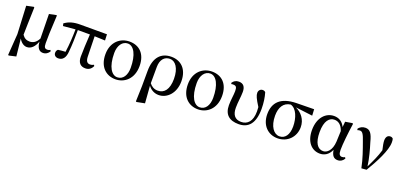

<svg xmlns="http://www.w3.org/2000/svg" viewBox="12 -1494 5521 2658"><g transform="rotate(20 2773.0 -165.5)"><path d="M294 16C358 16 405 -34 435 -116C441 -29 473 16 531 16C574 16 606 -8 626 -40L617 -59C604 -53 592 -47 574 -47C540 -47 523 -62 523 -125C522 -201 525 -299 538 -534L531 -541L427 -519L433 -160C400 -95 356 -69 304 -69C260 -69 225 -85 195 -129C196 -227 200 -328 206 -534L197 -541L92 -519L112 -108L90 205L99 212L204 188L177 -68C204 -18 247 16 294 16Z M1156 16C1205 16 1242 -9 1263 -56L1254 -72C1236 -63 1222 -57 1197 -57C1160 -57 1136 -81 1134 -149L1127 -446L1282 -440L1278 -530H887C786 -530 719 -510 658 -465L667 -429L846 -445C844 -341 839 -221 822 -106C782 -104 748 -101 714 -96C698 -83 691 -66 691 -44C691 -9 718 14 756 14C821 14 860 -32 866 -125C876 -224 879 -343 879 -447H1057C1050 -328 1043 -206 1043 -117C1043 -22 1089 16 1156 16Z M1599 16C1730 16 1853 -80 1853 -270C1853 -450 1752 -543 1608 -543C1475 -543 1352 -447 1352 -264C1352 -74 1466 16 1599 16ZM1613 -19C1534 -19 1461 -114 1461 -322C1461 -433 1516 -509 1595 -509C1684 -509 1746 -395 1746 -205C1746 -98 1699 -19 1613 -19Z M1972 205 1982 211 2100 188 2081 -65C2117 -15 2172 16 2236 16C2356 16 2469 -92 2469 -268C2469 -456 2360 -543 2225 -543C2075 -543 1980 -447 1980 -244L1979 -21ZM2080 -101 2081 -343C2082 -447 2133 -509 2216 -509C2294 -509 2361 -425 2361 -266C2361 -111 2299 -37 2204 -37C2151 -37 2111 -61 2080 -101Z M2814 16C2945 16 3068 -80 3068 -270C3068 -450 2967 -543 2823 -543C2690 -543 2567 -447 2567 -264C2567 -74 2681 16 2814 16ZM2828 -19C2749 -19 2676 -114 2676 -322C2676 -433 2731 -509 2810 -509C2899 -509 2961 -395 2961 -205C2961 -98 2914 -19 2828 -19Z M3413 16C3558 16 3643 -77 3643 -290C3643 -378 3631 -458 3611 -525C3601 -537 3588 -543 3569 -543C3537 -543 3510 -518 3510 -480C3510 -443 3529 -399 3592 -300C3594 -278 3595 -256 3595 -236C3595 -90 3529 -25 3436 -25C3343 -25 3302 -85 3302 -186C3302 -273 3318 -347 3318 -423C3318 -496 3288 -539 3221 -539C3178 -539 3148 -522 3125 -487L3132 -471C3140 -474 3149 -474 3159 -474C3202 -474 3215 -456 3215 -397C3215 -338 3200 -267 3200 -186C3200 -47 3279 16 3413 16Z M3987 16C4129 16 4239 -90 4239 -238C4239 -350 4170 -434 4082 -474L4333 -443L4328 -536L4067 -532C3839 -527 3741 -423 3741 -252C3741 -85 3848 16 3987 16ZM4002 -486C4091 -462 4137 -335 4137 -211C4137 -89 4085 -19 4003 -19C3921 -19 3850 -109 3850 -268C3850 -389 3898 -473 4002 -486Z M4611 15C4673 15 4737 -16 4773 -100C4786 -17 4817 16 4874 16C4918 16 4952 -10 4968 -43L4957 -59C4944 -52 4933 -47 4915 -47C4882 -47 4864 -69 4864 -132C4864 -218 4882 -385 4903 -529L4893 -537L4790 -520L4782 -439C4750 -508 4694 -543 4622 -543C4504 -543 4398 -444 4398 -256C4398 -85 4487 15 4611 15ZM4778 -377 4772 -221C4764 -87 4698 -33 4641 -33C4560 -33 4507 -108 4507 -265C4507 -434 4571 -496 4644 -496C4699 -496 4750 -464 4778 -377Z M5222 9 5297 3C5392 -155 5496 -352 5496 -471C5496 -493 5495 -507 5490 -525C5479 -537 5468 -543 5449 -543C5409 -543 5387 -512 5387 -462C5387 -432 5395 -388 5410 -325C5381 -227 5343 -147 5293 -45C5277 -162 5245 -277 5215 -373C5184 -497 5150 -538 5084 -538C5044 -538 5003 -519 4983 -485L4991 -468C5001 -473 5013 -476 5027 -476C5063 -476 5083 -441 5116 -343C5153 -240 5195 -125 5222 9Z"/></g></svg>

Font: GenKiMin2 TW SB
Style: Regular
Weight: 600
Version: Version 2.100;PS 2.1;hotconv 16.6.51;makeotf.lib2.5.65220 DE